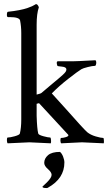

<svg xmlns="http://www.w3.org/2000/svg" viewBox="-20 -698 528 939"><path d="M377.9 -359.4Q361.3 -349.6 314.5 -313Q267.6 -276.4 233.4 -241.2Q261.7 -210.9 302.7 -164.6Q343.8 -118.2 370.1 -89.4Q396.5 -60.5 406.2 -51.8Q422.9 -38.1 448.2 -30.8Q473.6 -23.4 484.4 -23.4Q488.3 -23.4 488.3 -7.8Q488.3 1 487.3 2.9Q389.6 -2 380.9 -2Q378.9 -2 279.3 2.9Q275.4 -1 275.4 -12.2Q275.4 -23.4 279.3 -23.4Q289.1 -23.4 301.8 -27.3Q314.5 -31.2 314.5 -36.1Q314.5 -38.1 313.5 -39.1L170.9 -193.4L159.2 -190.4V-131.8Q161.1 -67.4 167 -44.9Q168.9 -38.1 192.4 -31.7Q215.8 -25.4 225.6 -25.4Q228.5 -25.4 229.5 -13.7Q230.5 -2 228.5 2.9Q130.9 -2 124 -2Q118.2 -2 17.6 2.9Q13.7 -1 13.7 -13.2Q13.7 -25.4 17.6 -25.4Q29.3 -25.4 52.2 -31.7Q75.2 -38.1 77.1 -44.9Q84 -73.2 84 -113.3V-536.1Q84 -569.3 78.1 -598.6Q73.2 -614.3 28.3 -614.3H19.5Q13.7 -614.3 13.7 -625Q13.7 -640.6 19.5 -640.6Q48.8 -643.6 73.7 -648.4Q98.6 -653.3 112.8 -658.2Q127 -663.1 136.7 -667.5Q146.5 -671.9 150.4 -674.8L155.3 -677.7H157.2Q161.1 -677.7 165 -672.4Q168.9 -667 169.9 -662.1Q159.2 -630.9 159.2 -577.1V-235.4Q179.7 -240.2 183.6 -244.1Q205.1 -262.7 228.5 -282.2Q252 -301.8 263.7 -311.5Q275.4 -321.3 286.1 -331.1Q296.9 -340.8 300.8 -346.7Q304.7 -352.5 304.7 -358.4Q304.7 -370.1 283.2 -372.1Q261.7 -374 260.7 -376Q253.9 -395.5 261.7 -398.4H338.9Q353.5 -398.4 369.6 -399.4Q385.7 -400.4 407.7 -401.4Q429.7 -402.3 446.3 -403.3Q450.2 -401.4 450.7 -394.5Q451.2 -387.7 449.2 -381.8Q447.3 -376 445.3 -376Q432.6 -376 409.2 -370.1Q385.7 -364.3 377.9 -359.4ZM196.3 98.6Q196.3 77.1 214.8 61Q233.4 44.9 273.4 44.9Q282.2 51.8 288.6 67.9Q294.9 84 294.9 96.7Q294.9 174.8 214.8 219.7Q212.9 221.7 207 221.7Q187.5 221.7 187.5 214.8L210 193.4Q232.4 170.9 232.4 157.2Q232.4 144.5 214.4 128.9Q196.3 113.3 196.3 98.6Z"/></svg>

Font: Crimson Text
Style: Roman
Weight: 400
Version: Version 0.13